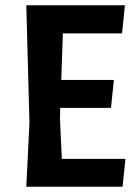

<svg xmlns="http://www.w3.org/2000/svg" viewBox="-20 -710 532 730"><path d="M80 0 92 -243 80 -690H455L444 -583H219L213 -406H413L402 -300H209L208 -260L215 -106H457L446 0Z"/></svg>

Font: Acme
Style: Regular
Weight: 400
Designer: Juan Pablo del Peral
Foundry: Juan Pablo del Peral
Version: Version 1.002